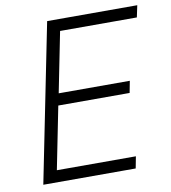

<svg xmlns="http://www.w3.org/2000/svg" viewBox="-79 -766 742 835"><g transform="rotate(-10 291.5 -349.0)"><path d="M453 0H45L185 -698H583L572 -646H233L180 -380H494L484 -328H169L114 -52H463Z"/></g></svg>

Font: IBM Plex Sans Light
Style: Italic
Weight: 300
Italic angle: -11.31°
Designer: Mike Abbink, Paul van der Laan, Pieter van Rosmalen
Foundry: Bold Monday
Version: Version 3.201